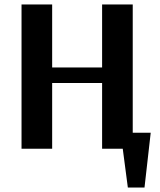

<svg xmlns="http://www.w3.org/2000/svg" viewBox="-20 -670 722 865"><path d="M77 0V-650H215V-366H440V-650H578V0H440V-296H215V0ZM556 175 533 0H440V-72H659L631 175Z"/></svg>

Font: Arsenal SC
Style: Bold
Weight: 700
Designer: Andrij Shevchenko
Foundry: Stairsfor
Version: Version 2.001; ttfautohint (v1.8.4.7-5d5b)